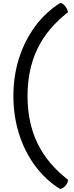

<svg xmlns="http://www.w3.org/2000/svg" viewBox="-20 -1006 497 1290"><path d="M384 264Q287 204 216.5 109Q146 14 108 -106Q70 -226 70 -361Q70 -495 107.5 -613.5Q145 -732 215 -827.5Q285 -923 384 -986Q401 -985 416.5 -966.5Q432 -948 437 -924Q298 -816 231.5 -678Q165 -540 165 -361Q165 -182 231.5 -44Q298 94 437 202Q436 223 420.5 241Q405 259 384 264Z"/></svg>

Font: Borel
Style: Regular
Weight: 400
Designer: Rosalie Wagner
Foundry: ANRT
Version: Version 1.007; ttfautohint (v1.8.4.7-5d5b)